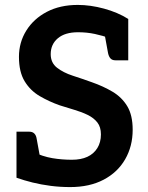

<svg xmlns="http://www.w3.org/2000/svg" viewBox="-20 -752 602 780"><path d="M265 8Q224 8 185.5 3Q147 -2 112.5 -10.5Q78 -19 47 -30V-129L111 -136Q154 -116 192.5 -109.5Q231 -103 272 -103Q309 -103 335 -115Q361 -127 375.5 -150.5Q390 -174 390 -206Q390 -236 375.5 -254.5Q361 -273 336.5 -285Q312 -297 283 -305.5Q254 -314 223 -324Q180 -339 141.5 -361.5Q103 -384 80 -422Q57 -460 57 -521Q57 -580 87 -628Q117 -676 170.5 -704Q224 -732 296 -732Q347 -732 402.5 -717Q458 -702 501 -675V-595L429 -596Q398 -607 365.5 -614Q333 -621 297 -621Q244 -621 215 -596.5Q186 -572 186 -532Q186 -497 211.5 -477Q237 -457 275.5 -444.5Q314 -432 353 -418Q399 -402 437 -379.5Q475 -357 497 -320.5Q519 -284 519 -225Q519 -158 488.5 -105Q458 -52 401 -22Q344 8 265 8ZM404 -618 501 -595V-507H449Q436 -507 429 -514.5Q422 -522 419 -536ZM144 -106 47 -129V-217H99Q112 -217 119.5 -209.5Q127 -202 129 -188Z"/></svg>

Font: Aleo
Style: Bold
Weight: 700
Designer: Alessio Laiso
Foundry: Alessio Laiso
Version: Version 2.001;gftools[0.9.29]